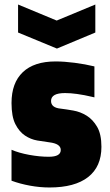

<svg xmlns="http://www.w3.org/2000/svg" viewBox="-20 -821 488 850"><path d="M60 -801 231 -730 402 -801V-677L232 -606L60 -677ZM199 9Q157 9 113 1Q69 -7 31 -21V-158Q63 -144 109 -135.5Q155 -127 196 -127Q249 -127 249 -157Q249 -185 198 -191Q174 -194 145 -199Q116 -204 90.5 -221Q65 -238 48 -271.5Q31 -305 31 -365Q31 -454 81 -501.5Q131 -549 226 -549Q264 -549 310.5 -543Q357 -537 398 -527V-390Q373 -396 354.5 -399.5Q336 -403 321 -405Q306 -407 293.5 -408Q281 -409 268 -409Q206 -409 206 -374Q206 -344 249 -340Q274 -337 305 -331.5Q336 -326 363.5 -309Q391 -292 410 -259.5Q429 -227 429 -171Q429 -83 370 -37Q311 9 199 9Z"/></svg>

Font: Encode Sans Compressed
Style: Black
Weight: 900
Designer: Pablo Impallari, Andres Torresi
Foundry: Pablo Impallari, Andres Torresi
Version: Version 1.000; ttfautohint (v1.00) -l 8 -r 50 -G 200 -x 14 -